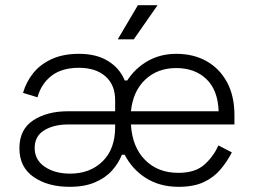

<svg xmlns="http://www.w3.org/2000/svg" viewBox="-20 -708 989 742"><path d="M670 14Q597 14 543 -20.5Q489 -55 459.5 -114.5Q430 -174 430 -247Q430 -319 459.5 -376Q489 -433 541.5 -466.5Q594 -500 661 -500Q728 -500 778.5 -471.5Q829 -443 857.5 -390Q886 -337 886 -263V-227H486Q491 -140 540.5 -90Q590 -40 669 -40Q734 -40 769.5 -71.5Q805 -103 824 -146L876 -119Q858 -84 832.5 -53.5Q807 -23 768 -4.5Q729 14 670 14ZM251 -37Q328 -37 376.5 -84.5Q425 -132 425 -217V-227H243Q188 -227 151 -204.5Q114 -182 114 -136Q114 -90 153 -63.5Q192 -37 251 -37ZM249 14Q165 14 110 -24Q55 -62 55 -135Q55 -208 108.5 -243Q162 -278 242 -278H425V-321Q425 -380 387.5 -413Q350 -446 285 -446Q219 -446 179 -415Q139 -384 125 -332L69 -349Q81 -391 108 -425Q135 -459 179.5 -479.5Q224 -500 285 -500Q353 -500 398 -472Q443 -444 462 -397H483L461 -253L476 -110H451Q438 -77 413 -49Q388 -21 347.5 -3.5Q307 14 249 14ZM486 -278H825Q822 -360 777.5 -402.5Q733 -445 661 -445Q589 -445 541.5 -400.5Q494 -356 486 -278ZM435 -556 513 -688H589L497 -556Z"/></svg>

Font: Space Grotesk Light Light
Style: Regular
Weight: 300
Version: Version 2.000